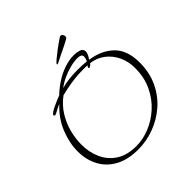

<svg xmlns="http://www.w3.org/2000/svg" viewBox="-220 -1035 1235 1235"><g transform="rotate(-45 398.0 -417.5)"><path d="M348 18Q251 18 187.5 -18Q124 -54 93 -114.5Q62 -175 62 -248Q62 -326 94.5 -406Q127 -486 195 -549Q172 -539 151 -527.5Q130 -516 126 -516Q117 -516 117 -525Q117 -531 130.5 -540Q144 -549 163.5 -558.5Q183 -568 202.5 -576Q222 -584 233 -588Q265 -619 305 -645.5Q345 -672 391 -688.5Q437 -705 484 -705Q507 -705 530.5 -697.5Q554 -690 554 -667Q554 -653 546 -638Q538 -623 531 -614Q629 -600 689 -542Q749 -484 749 -371Q749 -280 714.5 -207.5Q680 -135 622.5 -85Q565 -35 493.5 -8.5Q422 18 348 18ZM285 -603Q314 -612 353 -616.5Q392 -621 432 -621Q453 -621 474 -620Q495 -619 514 -617Q523 -638 523 -651Q523 -675 485 -675Q453 -675 415.5 -665Q378 -655 344 -639Q310 -623 285 -603ZM355 -6Q414 -6 475 -30.5Q536 -55 587.5 -101.5Q639 -148 671 -215Q703 -282 703 -368Q703 -427 680 -475.5Q657 -524 616 -555.5Q575 -587 521 -594Q512 -584 505.5 -580Q499 -576 496 -576Q491 -576 491 -580Q491 -589 500 -596Q490 -597 480 -597Q470 -597 459 -597Q403 -597 348.5 -588.5Q294 -580 253 -569Q202 -531 170.5 -480Q139 -429 124.5 -373Q110 -317 110 -262Q110 -194 136 -135.5Q162 -77 216 -41.5Q270 -6 355 -6ZM367.1 -737Q364 -737 364 -740.1Q364 -746.3 384.6 -763.8Q405.2 -781.3 436.7 -805Q468.1 -828.7 501 -850.3Q506.2 -853.4 510.3 -853.4Q519.6 -853.4 525.2 -844.7Q530.9 -835.9 529.9 -827.7V-825.6Q529.9 -818.4 522.7 -814.3Q509.3 -806 481.5 -792.1Q453.6 -778.2 423.8 -763.8Q393.9 -749.4 372.3 -738.1Q370.2 -737 367.1 -737Z"/></g></svg>

Font: Bilbo
Style: Regular
Weight: 400
Designer: Robert E. Leuschke
Foundry: Robert E. Leuschke
Version: Version 1.100